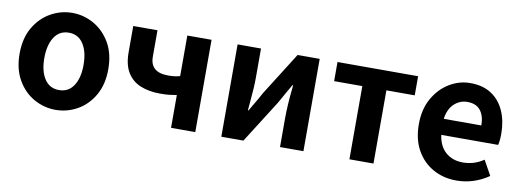

<svg xmlns="http://www.w3.org/2000/svg" viewBox="-51 -853 3106 1147"><g transform="rotate(10 1501.5 -280.0)"><path d="M313 14Q243 14 181.5 -20.5Q120 -55 82 -121Q44 -187 44 -279Q44 -373 82 -438.5Q120 -504 181.5 -539Q243 -574 313 -574Q383 -574 444.5 -539Q506 -504 544 -438.5Q582 -373 582 -279Q582 -187 544 -121Q506 -55 444.5 -20.5Q383 14 313 14ZM313 -106Q370 -106 401 -153Q432 -200 432 -279Q432 -359 401 -406.5Q370 -454 313 -454Q256 -454 225 -406.5Q194 -359 194 -279Q194 -200 225 -153Q256 -106 313 -106Z M1012 0V-199Q989 -195 967.5 -192.5Q946 -190 911 -190Q844 -190 792.5 -211Q741 -232 712.5 -278.5Q684 -325 684 -400V-560H831V-400Q831 -304 942 -305Q983 -305 1012 -314V-560H1159V0Z M1317 0V-560H1459V-383Q1459 -323 1451 -242Q1448 -212 1446 -183H1450Q1459 -198 1469 -216Q1497 -262 1517 -300L1681 -560H1815V0H1673V-176Q1673 -252 1684 -355Q1685 -366 1686 -377H1682Q1680 -374 1679 -372Q1664 -346 1646 -314.5Q1628 -283 1615 -259L1451 0Z M2094 0V-444H1923V-560H2412V-444H2240V0Z M2744 14Q2666 14 2603 -21Q2540 -56 2503 -121.5Q2466 -187 2466 -279Q2466 -370 2503.5 -436Q2541 -502 2600.5 -538Q2660 -574 2727 -574Q2804 -574 2856 -539.5Q2908 -505 2934.5 -444.5Q2961 -384 2961 -306Q2961 -286 2959 -267.5Q2957 -249 2954 -239H2609Q2619 -170 2660.5 -134.5Q2702 -99 2764 -99Q2833 -99 2890 -138L2940 -48Q2849 14 2744 14ZM2607 -336H2835Q2835 -393 2809 -426.5Q2783 -460 2729 -460Q2685 -460 2650.5 -429Q2616 -398 2607 -336Z"/></g></svg>

Font: Source Han Sans CN Bold
Style: Bold
Weight: 700
Designer: Ryoko NISHIZUKA 西塚涼子 (kana & ideographs); Paul D. Hunt (Latin, Greek & Cyrillic); Wenlong ZHANG 张文龙 (bopomofo); Sandoll 
Foundry: Adobe Systems Incorporated
Version: Version 1.00;May 30, 2023;FontCreator 11.5.0.2422 32-bit